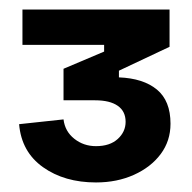

<svg xmlns="http://www.w3.org/2000/svg" viewBox="-20 -720 403 402"><path d="M181 -338Q115 -338 70 -370Q25 -402 20 -460L113 -470Q116 -445 135.5 -429.5Q155 -414 181 -414Q210 -414 226.5 -429Q243 -444 243 -465Q243 -487 226.5 -498.5Q210 -510 179 -510H113V-576L198 -612V-626H27V-700H335V-622L229 -572V-558Q280 -556 308.5 -532.5Q337 -509 337 -461Q337 -425 316.5 -397.5Q296 -370 260.5 -354Q225 -338 181 -338Z"/></svg>

Font: Space Grotesk
Style: Bold
Weight: 700
Designer: Florian Karsten
Foundry: Florian Karsten
Version: Version 2.000